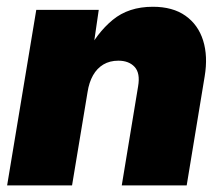

<svg xmlns="http://www.w3.org/2000/svg" viewBox="-20 -559 672 579"><path d="M244.1 -281.7 197.3 0H1.5L89.4 -529.3H277.8L257.3 -388.2L239.3 -394Q271.5 -459 319.6 -498.8Q367.7 -538.6 440.9 -538.6Q501 -538.6 539.3 -511.5Q577.6 -484.4 592.5 -437Q607.4 -389.6 597.2 -328.6L543 0H347.2L396.5 -298.8Q403.3 -338.4 386 -357.2Q368.7 -376 336.9 -376Q311 -376 291.7 -364.5Q272.5 -353 260.5 -331.8Q248.5 -310.5 244.1 -281.7Z"/></svg>

Font: Inter 24pt Black
Style: Italic
Weight: 900
Italic angle: -9.3988°
Designer: Rasmus Andersson
Foundry: rsms
Version: Version 4.001;git-66647c0bb